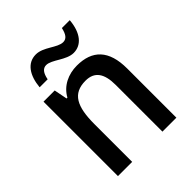

<svg xmlns="http://www.w3.org/2000/svg" viewBox="-206 -861 983 983"><g transform="rotate(-45 285.5 -369.5)"><path d="M113 -605H171C178 -643 193 -662 217 -662C257 -662 308 -606 361 -606C418 -606 458 -654 465 -739H408C400 -703 387 -683 362 -683C320 -683 273 -738 218 -738C155 -738 120 -683 113 -605ZM326 -549C264 -549 206 -522 176 -467H170L156 -539H75V0H178V-273C178 -400 209 -463 303 -463C368 -463 397 -421 397 -338V0H498V-356C498 -489 437 -549 326 -549Z"/></g></svg>

Font: Noto Sans SemiCondensed Medium
Style: Regular
Weight: 500
Width: 4
Designer: Monotype Design Team
Foundry: Monotype Imaging Inc.
Version: Version 2.013